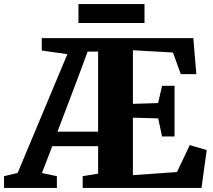

<svg xmlns="http://www.w3.org/2000/svg" viewBox="-69 -932 1056 952"><path d="M-49 0V-58.5L18.5 -74.5L265 -663.5L138 -681.5V-743H889.5L904.5 -564.5H827.5L788.5 -671.5L590 -683V-417L715 -421L734.5 -506.5H796.5V-255.5H734.5L715.5 -345L590 -348.5V-63.5L808.5 -79L872 -212.5L956 -188L930 0H341V-58.5L417.5 -71V-207H190L139 -74L213 -58.5V0ZM216 -279H417.5V-676H365.5L315 -540ZM647.5 -912V-818H320V-912Z"/></svg>

Font: Merriweather 36pt Black
Style: Regular
Weight: 900
Version: Version 2.100